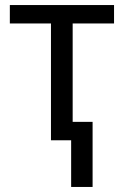

<svg xmlns="http://www.w3.org/2000/svg" viewBox="-20 -556 492 761"><path d="M432 -536V-463H268V-73H347V185H262V0H182V-463H19V-536Z"/></svg>

Font: Noto Sans Display
Style: Regular
Weight: 400
Designer: Monotype Design Team
Foundry: Monotype Imaging Inc.
Version: Version 2.003